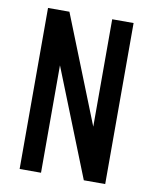

<svg xmlns="http://www.w3.org/2000/svg" viewBox="-80 -761 656 822"><g transform="rotate(10 248.0 -350.0)"><path d="M62 0V-700H155L341 -233V-700H434V0H341L155 -467V0Z"/></g></svg>

Font: Odibee Sans
Style: Regular
Weight: 400
Designer: James Barnard - Barnard Co. Limited
Version: Version 2.001; ttfautohint (v1.8.3)